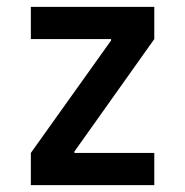

<svg xmlns="http://www.w3.org/2000/svg" viewBox="-20 -540 540 560"><path d="M70 0V-94L304 -422V-426H70V-520H430V-426L197 -98V-94H430V0Z"/></svg>

Font: M PLUS Code Latin Medium
Style: Regular
Weight: 500
Designer: Coji Morishita
Foundry: UNDERFOREST DESIGN
Version: Version 1.002; ttfautohint (v1.8.3)